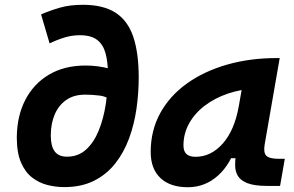

<svg xmlns="http://www.w3.org/2000/svg" viewBox="-20 -762 1212 792"><path d="M244.6 9.8Q210 9.8 175.3 1Q140.6 -7.8 112.1 -30Q83.5 -52.2 66.4 -92.3Q49.3 -132.3 49.3 -194.8Q49.8 -282.7 84.2 -349.6Q118.7 -416.5 182.1 -454.1Q245.6 -491.7 333 -491.7Q384.8 -491.7 432.6 -478.5Q480.5 -465.3 510.3 -438L455.1 -337.9Q422.9 -363.8 391.4 -367.7Q359.9 -371.6 331.1 -371.6Q284.7 -371.6 253.2 -349.6Q221.7 -327.6 205.6 -289.6Q189.5 -251.5 189.5 -203.1Q189.5 -159.2 205.6 -137.5Q221.7 -115.7 256.3 -115.7Q302.7 -115.7 335 -145Q367.2 -174.3 387.2 -223.4Q407.2 -272.5 416.3 -332.5Q425.3 -392.6 425.3 -454.1Q425.3 -506.3 415.3 -542.5Q405.3 -578.6 380.4 -597.7Q355.5 -616.7 309.6 -616.7Q276.9 -616.7 245.8 -607.2Q214.8 -597.7 184.6 -583L149.4 -702.6Q187 -718.8 227.5 -730.5Q268.1 -742.2 322.3 -742.2Q406.2 -742.2 456.8 -709.5Q507.3 -676.8 529.8 -610.1Q552.2 -543.5 552.2 -442.4Q552.2 -378.4 543 -313.7Q533.7 -249 512.5 -191.2Q491.2 -133.3 455.6 -87.9Q419.9 -42.5 367.9 -16.4Q315.9 9.8 244.6 9.8Z M754.9 10.3Q681.6 10.3 641.6 -27.8Q601.6 -65.9 601.6 -135.3Q601.6 -223.1 640.6 -294.7Q679.7 -366.2 750.2 -417Q820.8 -467.8 915.5 -495.1Q1010.3 -522.5 1121.6 -522.5H1133.8L1071.8 -166.5Q1065.9 -132.3 1078.6 -119.6Q1091.3 -106.9 1131.3 -106.9H1154.8L1135.3 4.9H1082Q1028.8 4.9 1000.2 -6.6Q971.7 -18.1 960.9 -36.9Q950.2 -55.7 950 -77.9Q949.7 -100.1 952.6 -122.1L984.9 -109.4H928.2L959 -175.3Q933.6 -86.9 879.9 -38.3Q826.2 10.3 754.9 10.3ZM786.6 -115.2Q850.6 -115.2 899.2 -170.2Q947.8 -225.1 965.3 -325.7L990.2 -467.3L1037.1 -397Q974.1 -394.5 919.4 -375.7Q864.7 -356.9 823.7 -325.4Q782.7 -293.9 759.8 -252.2Q736.8 -210.4 736.8 -162.1Q736.8 -138.2 749 -126.7Q761.2 -115.2 786.6 -115.2Z"/></svg>

Font: Cascadia Mono NF
Style: Italic
Weight: 400
Italic angle: -10°
Monospace: yes
Designer: Aaron Bell
Foundry: Saja Typeworks
Version: Version 2404.023